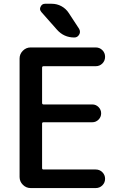

<svg xmlns="http://www.w3.org/2000/svg" viewBox="-20 -1001 635 1000"><path d="M207 -656.2Q199.2 -656.2 199.2 -648.4V-464.8Q199.2 -457 207 -457H460.9Q479.5 -457 493.2 -443.4Q506.8 -429.7 506.8 -410.6Q506.8 -391.6 493.2 -377.9Q479.5 -364.3 460.9 -364.3H207Q199.2 -364.3 199.2 -357.4V-125Q199.2 -118.2 207 -118.2H478.5Q499 -118.2 513.2 -104Q527.3 -89.8 527.3 -69.8Q527.3 -49.8 513.2 -35.6Q499 -21.5 478.5 -21.5H139.6Q116.2 -21.5 99.1 -38.6Q82 -55.7 82 -79.1V-696.3Q82 -719.7 99.1 -736.8Q116.2 -753.9 139.6 -753.9H478.5Q499 -753.9 513.2 -739.7Q527.3 -725.6 527.3 -705.1Q527.3 -684.6 513.2 -670.4Q499 -656.2 478.5 -656.2ZM249 -981.4Q276.4 -981.4 299.8 -968.8Q323.2 -956.1 337.9 -933.6L391.6 -851.6Q396.5 -843.8 396.5 -835Q396.5 -828.1 392.6 -821.3Q383.8 -805.7 367.2 -805.7Q312.5 -805.7 276.4 -846.7L195.3 -938.5Q188.5 -946.3 188.5 -955.1Q188.5 -960 191.4 -965.8Q198.2 -981.4 214.8 -981.4Z"/></svg>

Font: Gen Jyuu Gothic P Medium
Style: Regular
Weight: 500
Designer: [Source Han Sans]
Ryoko NISHIZUKA  (kana & ideographs); Paul D. Hunt (Latin, Greek & Cyrillic); Wenlong ZHANG  (bopomofo
Version: Version 1.002.20150607